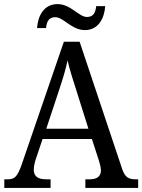

<svg xmlns="http://www.w3.org/2000/svg" viewBox="-20 -918 695 938"><path d="M395 -771C460 -771 490 -828 494 -888H450C447 -861 439 -835 405 -835C365 -835 326 -898 261 -898C195 -898 165 -841 161 -781H205C208 -808 215 -834 250 -834C291 -834 329 -771 395 -771ZM1 0H227V-42H205C164 -42 145 -58 145 -89C145 -103 149 -122 154 -138L188 -239H429L464 -131C469 -114 473 -98 473 -86C473 -57 455 -42 418 -42H397V0H655V-42H644C607 -42 591 -52 577 -92L369 -714H292L88 -120C66 -56 53 -42 18 -42H1ZM206 -289 269 -479C288 -536 301 -579 310 -623C320 -579 336 -529 355 -470L412 -289Z"/></svg>

Font: Noto Serif Bengali SemiCondensed
Style: Regular
Weight: 400
Width: 4
Designer: Juan Bruce, Universal Thirst, Indian Type Foundry and the Monotype Design Team.
Foundry: Monotype Imaging Inc.
Version: Version 2.003